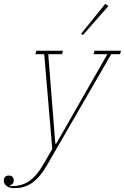

<svg xmlns="http://www.w3.org/2000/svg" viewBox="-136 -771 652 1003"><path d="M-61 212Q-86 212 -101 201Q-116 190 -116 172Q-116 161 -109.5 153.5Q-103 146 -90 146Q-77 146 -70.5 153.5Q-64 161 -64 172Q-64 191 -85 198V201H-73Q-19 201 19.5 173Q58 145 94 82L137 7L95 -488H49L54 -506H193L188 -488H116L153 -21H158L425 -488H353L358 -506H496L491 -488H445L110 91Q74 154 33.5 183Q-7 212 -61 212ZM288 -595 414 -751 430 -739 297 -588Z"/></svg>

Font: IBM Plex Serif Thin
Style: Italic
Weight: 100
Italic angle: -14°
Designer: Mike Abbink, Paul van der Laan, Pieter van Rosmalen
Foundry: Bold Monday
Version: Version 3.001